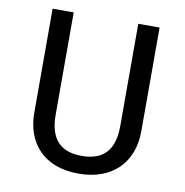

<svg xmlns="http://www.w3.org/2000/svg" viewBox="-79 -764 820 852"><g transform="rotate(10 331.0 -338.5)"><path d="M572 -689H476V-228C476 -121 429 -68 330 -68C232 -68 185 -121 185 -228V-689H90V-221C90 -84 173 12 330 12C485 12 572 -84 572 -221Z"/></g></svg>

Font: Fira Math
Style: Regular
Weight: 400
Designer: Xiangdong Zeng
Foundry: Xiangdong Zeng
Version: Version 0.3.4